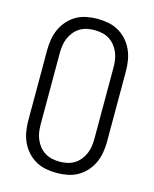

<svg xmlns="http://www.w3.org/2000/svg" viewBox="-113 -819 726 904"><g transform="rotate(15 250.0 -367.5)"><path d="M250 8Q224 8 197.5 3Q171 -2 148 -15Q125 -28 107 -48Q89 -68 78 -92Q67 -116 62.5 -142.5Q58 -169 58 -195V-540Q58 -566 62.5 -592.5Q67 -619 78 -643Q89 -667 107 -687Q125 -707 148 -720Q171 -733 197.5 -738Q224 -743 250 -743Q276 -743 302.5 -738Q329 -733 352 -720Q375 -707 393 -687Q411 -667 422 -643Q433 -619 437.5 -592.5Q442 -566 442 -540V-195Q442 -169 437.5 -142.5Q433 -116 422 -92Q411 -68 393 -48Q375 -28 352 -15Q329 -2 302.5 3Q276 8 250 8ZM250 -47Q269 -47 287.5 -51Q306 -55 322 -65Q338 -75 349.5 -89.5Q361 -104 368.5 -121.5Q376 -139 378.5 -157.5Q381 -176 381 -195V-540Q381 -559 378.5 -577.5Q376 -596 368.5 -613.5Q361 -631 349.5 -645.5Q338 -660 322 -670Q306 -680 287.5 -684Q269 -688 250 -688Q231 -688 212.5 -684Q194 -680 178 -670Q162 -660 150.5 -645.5Q139 -631 131.5 -613.5Q124 -596 121.5 -577.5Q119 -559 119 -540V-195Q119 -176 121.5 -157.5Q124 -139 131.5 -121.5Q139 -104 150.5 -89.5Q162 -75 178 -65Q194 -55 212.5 -51Q231 -47 250 -47Z"/></g></svg>

Font: Iosevka Custom Light
Style: Regular
Weight: 300
Monospace: yes
Designer: Belleve Invis
Foundry: Belleve Invis
Version: Version 27.3.5